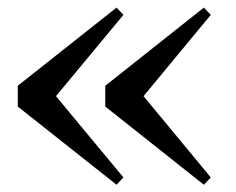

<svg xmlns="http://www.w3.org/2000/svg" viewBox="-20 -539 631 513"><path d="M291.4 -45.4 27.5 -254.3V-309.9L291.4 -518.7L309.8 -499.3L102.2 -249.2V-315L309.8 -64.9ZM524.7 -45.4 261.3 -254.3V-309.9L524.7 -518.7L543.2 -499.3L336.3 -249.2V-315L543.2 -64.9Z"/></svg>

Font: Noto Serif KR ExtraLight
Style: Regular
Weight: 200
Designer: Ryoko NISHIZUKA 西塚涼子 (kana & ideographs); Frank Grießhammer (Latin, Greek & Cyrillic); Wenlong ZHANG 张文龙 (bopomofo); San
Foundry: Adobe
Version: Version 2.002-H1;hotconv 1.1.0;makeotfexe 2.6.0